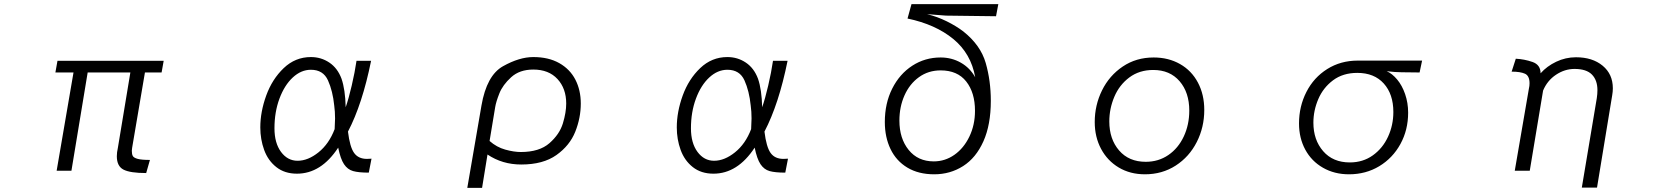

<svg xmlns="http://www.w3.org/2000/svg" viewBox="-20 -790 8040 922"><path d="M541 -40Q541 -58 546 -80L606 -442H401L323 30H252L333 -442H246L256 -498H766L756 -442H676L617 -95Q616 -88 614.5 -80Q613 -72 613 -66Q613 -49 618 -40.5Q623 -32 641.5 -27Q660 -22 700 -22L682 41Q605 41 573 24.5Q541 8 541 -40Z M1604 -81Q1522 44 1406 44Q1347 44 1307 12.5Q1267 -19 1248.5 -70Q1230 -121 1230 -178Q1230 -253 1258.5 -331.5Q1287 -410 1342.5 -463Q1398 -516 1473 -516Q1522 -516 1561.5 -489.5Q1601 -463 1620 -412Q1638 -360 1640 -275Q1654 -315 1669 -379Q1684 -443 1692 -498H1762Q1720 -290 1651 -158Q1660 -84 1680.5 -55.5Q1701 -27 1742 -27Q1756 -27 1764 -28L1751 39Q1702 39 1675.5 31.5Q1649 24 1632 -1.5Q1615 -27 1604 -81ZM1589 -221Q1589 -255 1585 -283Q1578 -353 1555 -404Q1532 -455 1473 -455Q1426 -455 1386 -418Q1346 -381 1322 -316.5Q1298 -252 1298 -174Q1298 -103 1329.5 -60.5Q1361 -18 1409 -18Q1459 -18 1509.5 -58.5Q1560 -99 1587 -170Q1589 -208 1589 -221Z M2541 -516Q2614 -516 2665.5 -487Q2717 -458 2743 -407.5Q2769 -357 2769 -293Q2769 -224 2742.5 -157.5Q2716 -91 2652 -45.5Q2588 0 2483 0Q2392 0 2321 -48L2295 112H2224L2292 -283Q2317 -428 2395.5 -472Q2474 -516 2541 -516ZM2481 -60Q2570 -60 2618.5 -102.5Q2667 -145 2683 -197.5Q2699 -250 2699 -293Q2699 -365 2657 -410.5Q2615 -456 2541 -456Q2475 -456 2434.5 -419Q2394 -382 2378 -341.5Q2362 -301 2358 -276L2331 -113Q2365 -83 2406.5 -71.5Q2448 -60 2481 -60Z M3604 -81Q3522 44 3406 44Q3347 44 3307 12.5Q3267 -19 3248.5 -70Q3230 -121 3230 -178Q3230 -253 3258.5 -331.5Q3287 -410 3342.5 -463Q3398 -516 3473 -516Q3522 -516 3561.5 -489.5Q3601 -463 3620 -412Q3638 -360 3640 -275Q3654 -315 3669 -379Q3684 -443 3692 -498H3762Q3720 -290 3651 -158Q3660 -84 3680.5 -55.5Q3701 -27 3742 -27Q3756 -27 3764 -28L3751 39Q3702 39 3675.5 31.5Q3649 24 3632 -1.5Q3615 -27 3604 -81ZM3589 -221Q3589 -255 3585 -283Q3578 -353 3555 -404Q3532 -455 3473 -455Q3426 -455 3386 -418Q3346 -381 3322 -316.5Q3298 -252 3298 -174Q3298 -103 3329.5 -60.5Q3361 -18 3409 -18Q3459 -18 3509.5 -58.5Q3560 -99 3587 -170Q3589 -208 3589 -221Z M4606 -639Q4689 -573 4713.5 -487.5Q4738 -402 4738 -306Q4738 -191 4702.5 -111.5Q4667 -32 4605 7.5Q4543 47 4466 47Q4391 47 4337.5 15Q4284 -17 4256.5 -74Q4229 -131 4229 -204Q4229 -294 4264.5 -364.5Q4300 -435 4361 -474.5Q4422 -514 4497 -514Q4550 -514 4594 -489Q4638 -464 4663 -419Q4643 -533 4557.5 -603Q4472 -673 4338 -701L4357 -770H4774L4763 -712L4523 -715L4432 -722Q4481 -710 4526.5 -687.5Q4572 -665 4606 -639ZM4662 -258Q4662 -345 4620 -398.5Q4578 -452 4497 -452Q4438 -452 4393 -419.5Q4348 -387 4323.5 -332Q4299 -277 4299 -211Q4299 -125 4343.5 -70Q4388 -15 4464 -15Q4518 -15 4563 -46.5Q4608 -78 4635 -134Q4662 -190 4662 -258Z M5237 -204Q5237 -285 5272 -356Q5307 -427 5371.5 -470.5Q5436 -514 5520 -514Q5591 -514 5646.5 -482.5Q5702 -451 5732.5 -393.5Q5763 -336 5763 -262Q5763 -179 5727 -108Q5691 -37 5626 5Q5561 47 5478 47Q5407 47 5352.5 14.5Q5298 -18 5267.5 -75Q5237 -132 5237 -204ZM5691 -259Q5691 -346 5644.5 -400Q5598 -454 5518 -454Q5451 -454 5403 -418Q5355 -382 5331 -325Q5307 -268 5307 -207Q5307 -122 5354 -67.5Q5401 -13 5482 -13Q5543 -13 5590.5 -45.5Q5638 -78 5664.5 -134.5Q5691 -191 5691 -259Z M6639 -448Q6665 -437 6689 -408.5Q6713 -380 6727.5 -338Q6742 -296 6742 -249Q6742 -166 6705 -98.5Q6668 -31 6603.5 8Q6539 47 6458 47Q6388 47 6333 15.5Q6278 -16 6248 -71.5Q6218 -127 6218 -197Q6218 -279 6253.5 -348.5Q6289 -418 6353.5 -458.5Q6418 -499 6500 -499H6809L6797 -442L6711 -443Q6682 -443 6639 -448ZM6671 -252Q6671 -338 6625 -389Q6579 -440 6498 -440Q6429 -440 6381.5 -404.5Q6334 -369 6310.5 -314Q6287 -259 6287 -201Q6287 -118 6334 -64Q6381 -10 6462 -10Q6525 -10 6572.5 -44Q6620 -78 6645.5 -133.5Q6671 -189 6671 -252Z M7651 -357Q7651 -405 7624.5 -432Q7598 -459 7541 -459Q7494 -459 7452 -431Q7410 -403 7390 -355L7326 30H7254L7322 -365Q7325 -377 7325 -390Q7325 -426 7303 -436Q7281 -446 7239 -446L7259 -508Q7300 -506 7339 -492.5Q7378 -479 7378 -438Q7408 -472 7453 -493.5Q7498 -515 7548 -515Q7627 -515 7676 -474.5Q7725 -434 7725 -366Q7725 -350 7722 -333L7649 111H7576L7648 -319Q7651 -339 7651 -357Z"/></svg>

Font: LINE Seed JP_TTF Regular
Style: Regular
Weight: 400
Designer: LINE & Fontrix & Fontworks
Version: Version 1.002